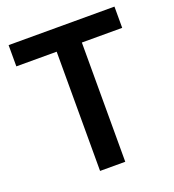

<svg xmlns="http://www.w3.org/2000/svg" viewBox="-131 -816 831 917"><g transform="rotate(-20 285.0 -357.0)"><path d="M349 0V-606H554V-714H16V-606H221V0Z"/></g></svg>

Font: Noto Sans Bengali UI SemiBold
Style: Regular
Weight: 600
Designer: Jelle Bosma - Monotype Design Team
Foundry: Monotype Imaging Inc.
Version: Version 2.003